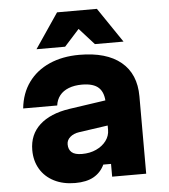

<svg xmlns="http://www.w3.org/2000/svg" viewBox="-59 -921 868 989"><g transform="rotate(-5 375.0 -426.0)"><path d="M492 -396V-266L332 -243Q304 -239 286 -223.5Q268 -208 268 -186Q268 -159 284.5 -144.5Q301 -130 338 -130Q379 -130 411.5 -145Q444 -160 463 -185.5Q482 -211 482 -242V-380Q482 -434 455 -460Q428 -486 368 -486Q329 -486 299.5 -474.5Q270 -463 253 -441.5Q236 -420 232 -390H56Q64 -468 104.5 -524Q145 -580 212.5 -610Q280 -640 368 -640Q508 -640 583 -578Q658 -516 658 -400V0H482V-66H442Q423 -26 386 -5Q349 16 290 16Q228 16 181.5 -7.5Q135 -31 109.5 -73.5Q84 -116 84 -172Q84 -252 138.5 -302Q193 -352 293 -367ZM151 -688 273 -868H479L601 -688H453L322 -833H430L299 -688Z"/></g></svg>

Font: Martian Mono SemiExpanded ExtraBold
Style: Regular
Weight: 800
Width: 6
Designer: Roman Shamin
Foundry: Evil Martians
Version: Version 1.000